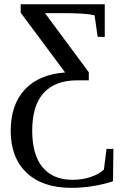

<svg xmlns="http://www.w3.org/2000/svg" viewBox="-20 -675 579 911"><path d="M318.4 216.3Q181.6 216.3 106.2 144.5Q30.8 72.8 30.8 -53.7Q30.8 -178.7 98.1 -250.5Q165.5 -322.3 289.1 -331.1L78.1 -614.7V-654.8H477.1V-500H443.4L428.7 -602.5Q385.3 -612.8 276.9 -612.8H193.4L401.4 -332V-293.9H347.2Q241.7 -293.9 187.3 -234.1Q132.8 -174.3 132.8 -55.2Q132.8 59.1 182.1 118.7Q231.4 178.2 324.2 178.2Q370.1 178.2 410.2 164.8Q450.2 151.4 473.1 129.4L485.4 31.2H518.1L516.1 185.1Q419.9 216.3 318.4 216.3Z"/></svg>

Font: Tinos
Style: Regular
Weight: 400
Designer: Steve Matteson
Foundry: Monotype Imaging Inc.
Version: Version 1.23